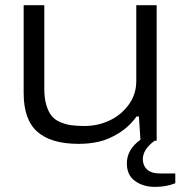

<svg xmlns="http://www.w3.org/2000/svg" viewBox="-20 -546 707 745"><path d="M285.2 12.2Q178.2 12.2 125 -34.7Q71.8 -81.5 71.8 -185.1V-525.9H151.9V-201.2Q151.9 -164.6 159.9 -137.9Q168 -111.3 180.7 -95.9Q193.4 -80.6 214.6 -71.8Q235.8 -63 257.1 -60.1Q278.3 -57.1 308.1 -57.1Q358.4 -57.1 403.8 -77.9Q449.2 -98.6 479 -139.2Q508.8 -179.7 508.8 -231V-525.9H587.9V0H580.1Q534.2 33.7 534.2 71.8Q534.2 96.2 550.8 111.6Q567.4 127 600.1 127H660.2V165Q625 179.2 581.1 179.2Q536.1 179.2 504.2 156.5Q472.2 133.8 472.2 87.9Q472.2 34.2 524.9 -3.9L519 -94.2H509.8Q481.9 -54.7 441.7 -29.8Q401.4 -4.9 364 3.7Q326.7 12.2 285.2 12.2Z"/></svg>

Font: Archivo Expanded Light
Style: Regular
Weight: 300
Width: 7
Designer: Hector Gatti
Foundry: Omnibus-Type
Version: Version 2.001